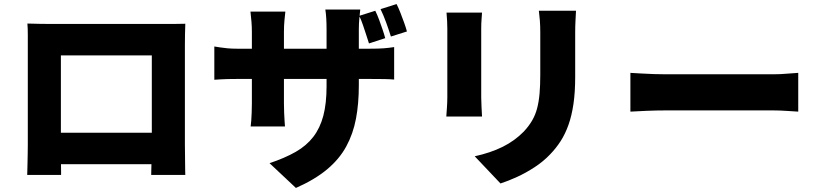

<svg xmlns="http://www.w3.org/2000/svg" viewBox="-20 -839 4040 946"><path d="M115 -723Q146 -722 177 -721.5Q208 -721 230 -721Q248 -721 282.5 -721Q317 -721 362 -721Q407 -721 457.5 -721Q508 -721 559 -721Q610 -721 655 -721Q700 -721 735 -721Q770 -721 788 -721Q808 -721 835.5 -721Q863 -721 893 -722Q892 -697 891.5 -668.5Q891 -640 891 -614Q891 -599 891 -569.5Q891 -540 891 -500Q891 -460 891 -416Q891 -372 891 -327Q891 -282 891 -242Q891 -202 891 -172Q891 -142 891 -126Q891 -110 891.5 -85Q892 -60 892 -35.5Q892 -11 892.5 6Q893 23 893 23H725Q725 23 725.5 -2Q726 -27 727 -62Q728 -97 728 -128Q728 -143 728 -174Q728 -205 728 -245.5Q728 -286 728 -330Q728 -374 728 -416Q728 -458 728 -492Q728 -526 728 -546Q728 -566 728 -566H280Q280 -566 280 -546Q280 -526 280 -492Q280 -458 280 -416Q280 -374 280 -330Q280 -286 280 -245.5Q280 -205 280 -174Q280 -143 280 -128Q280 -107 280 -81Q280 -55 280.5 -31.5Q281 -8 281 7.5Q281 23 281 23H114Q114 23 114.5 7.5Q115 -8 115.5 -32Q116 -56 116.5 -81.5Q117 -107 117 -128Q117 -143 117 -173Q117 -203 117 -243Q117 -283 117 -327.5Q117 -372 117 -416.5Q117 -461 117 -500.5Q117 -540 117 -569.5Q117 -599 117 -614Q117 -638 117 -669Q117 -700 115 -723ZM787 -185V-30H196V-185Z M1829 -786Q1839 -766 1848 -741.5Q1857 -717 1865 -693.5Q1873 -670 1878 -651L1798 -625Q1791 -647 1783.5 -670Q1776 -693 1768 -716.5Q1760 -740 1750 -761ZM1934 -819Q1944 -799 1953.5 -774.5Q1963 -750 1971.5 -726.5Q1980 -703 1985 -684L1906 -659Q1896 -691 1883 -727Q1870 -763 1855 -794ZM1748 -418Q1748 -329 1734 -254.5Q1720 -180 1686 -117.5Q1652 -55 1591.5 -4.5Q1531 46 1438 87L1308 -35Q1383 -60 1436.5 -90.5Q1490 -121 1523.5 -164.5Q1557 -208 1573 -268.5Q1589 -329 1589 -414V-693Q1589 -724 1587.5 -748.5Q1586 -773 1583 -792H1755Q1753 -773 1750.5 -748.5Q1748 -724 1748 -693ZM1386 -782Q1384 -764 1381.5 -738.5Q1379 -713 1379 -681V-329Q1379 -305 1380 -283.5Q1381 -262 1382 -245.5Q1383 -229 1384 -216H1215Q1217 -229 1218 -245.5Q1219 -262 1220 -283.5Q1221 -305 1221 -329V-682Q1221 -707 1219 -731.5Q1217 -756 1214 -782ZM1036 -610Q1048 -608 1064 -605.5Q1080 -603 1101 -601Q1122 -599 1149 -599H1801Q1845 -599 1870.5 -601Q1896 -603 1922 -607V-447Q1901 -449 1873 -449.5Q1845 -450 1802 -450H1149Q1122 -450 1102 -449.5Q1082 -449 1066.5 -448Q1051 -447 1036 -446Z M2818 -786Q2817 -764 2815.5 -737.5Q2814 -711 2814 -678Q2814 -649 2814 -608.5Q2814 -568 2814 -528Q2814 -488 2814 -460Q2814 -385 2805.5 -327Q2797 -269 2781 -224Q2765 -179 2742.5 -144Q2720 -109 2691 -79Q2658 -44 2614.5 -15.5Q2571 13 2527 33Q2483 53 2446 65L2319 -69Q2397 -86 2456.5 -115.5Q2516 -145 2561 -191Q2586 -218 2602 -245.5Q2618 -273 2626.5 -305.5Q2635 -338 2638.5 -378.5Q2642 -419 2642 -471Q2642 -500 2642 -539Q2642 -578 2642 -616Q2642 -654 2642 -678Q2642 -711 2640 -737.5Q2638 -764 2635 -786ZM2355 -777Q2354 -758 2352.5 -741.5Q2351 -725 2351 -698Q2351 -685 2351 -659.5Q2351 -634 2351 -601Q2351 -568 2351 -532.5Q2351 -497 2351 -463Q2351 -429 2351 -401.5Q2351 -374 2351 -358Q2351 -339 2352.5 -312Q2354 -285 2355 -265H2179Q2180 -280 2182 -308Q2184 -336 2184 -359Q2184 -375 2184 -402.5Q2184 -430 2184 -464Q2184 -498 2184 -533.5Q2184 -569 2184 -601.5Q2184 -634 2184 -659.5Q2184 -685 2184 -698Q2184 -712 2183 -735Q2182 -758 2180 -777Z M3086 -480Q3106 -479 3137.5 -477Q3169 -475 3202 -474Q3235 -473 3259 -473Q3290 -473 3328.5 -473Q3367 -473 3410 -473Q3453 -473 3497.5 -473Q3542 -473 3585 -473Q3628 -473 3667 -473Q3706 -473 3737.5 -473Q3769 -473 3790 -473Q3824 -473 3857.5 -476Q3891 -479 3913 -480V-289Q3894 -290 3857.5 -292.5Q3821 -295 3790 -295Q3769 -295 3737 -295Q3705 -295 3666 -295Q3627 -295 3584 -295Q3541 -295 3496.5 -295Q3452 -295 3409 -295Q3366 -295 3327.5 -295Q3289 -295 3259 -295Q3216 -295 3166.5 -293Q3117 -291 3086 -289Z"/></svg>

Font: Noto Sans SC Thin Black
Style: Regular
Weight: 900
Version: Version 2.004-H2;hotconv 1.0.118;makeotfexe 2.5.65603